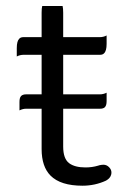

<svg xmlns="http://www.w3.org/2000/svg" viewBox="-20 -605 423 626"><path d="M43.5 -245.1Q54.2 -250.5 65.4 -250.5H115.7V-119.1Q115.7 -61.5 145 -32.2Q177.7 0.5 249 0.5Q289.6 0.5 325.7 -16.1Q339.4 -23.9 342.3 -35.2Q343.3 -38.1 343.3 -43Q343.3 -52.2 335.4 -60.1Q327.6 -67.9 317.4 -67.9Q312 -67.9 304.7 -66.4Q302.2 -65.4 299.8 -64.9Q280.3 -59.1 258.8 -59.1Q224.1 -59.1 205.6 -72.8Q186 -87.4 186 -127V-250.5H305.7Q316.9 -250.5 321.8 -255.4Q327.6 -261.2 327.6 -275.4V-302.7Q316.9 -297.4 305.7 -297.4H186V-426.3H305.7Q314.9 -426.3 319.3 -431.2Q327.6 -439 327.6 -461.9V-489.3Q316.9 -483.9 305.7 -483.9H186V-563.5Q186 -577.6 184.1 -585.4H117.7Q115.7 -579.1 115.7 -563.5V-483.9H56.6Q47.4 -483.9 43 -479Q34.7 -471.2 34.7 -448.2V-420.9Q45.4 -426.3 56.6 -426.3H115.7V-297.4H65.4Q54.2 -297.4 48.8 -292Q43.5 -286.6 43.5 -272.5Z"/></svg>

Font: YuPearl-ExtraLight
Style: ExtraLight
Weight: 200
Designer: Max Yao
Foundry: Max-Everyday
Version: Version 1.011; ttfautohint (v1.8.3)